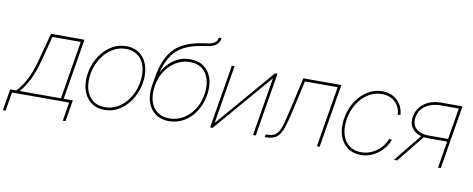

<svg xmlns="http://www.w3.org/2000/svg" viewBox="-126 -1065 3831 1554"><g transform="rotate(10 1790.0 -287.5)"><path d="M-54.2 153.3 -24.9 -22.5H24.9Q48.3 -47.4 68.1 -75.9Q87.9 -104.5 104.5 -137.9Q121.1 -171.4 135.3 -210Q149.4 -248.5 161.1 -293L221.7 -522.5H497.1L414.6 -22.5H489.7L460.4 153.3H438L463.4 0H-6.3L-31.7 153.3ZM53.2 -22.5H392.1L470.7 -500H238.3L183.6 -293Q160.6 -206.1 129.9 -141.8Q99.1 -77.6 53.2 -22.5Z M753.9 8.8Q696.3 8.8 654.1 -18.1Q611.8 -44.9 589.1 -92.5Q566.4 -140.1 566.4 -202.6Q566.4 -264.2 586.4 -322.3Q606.4 -380.4 643.6 -427.5Q680.7 -474.6 731.2 -502.4Q781.7 -530.3 842.3 -530.3Q899.4 -530.3 941.2 -503.7Q982.9 -477.1 1005.6 -429.4Q1028.3 -381.8 1028.3 -319.3Q1028.3 -258.3 1008.3 -199.7Q988.3 -141.1 951.4 -94Q914.6 -46.9 864.3 -19Q814 8.8 753.9 8.8ZM753.9 -13.7Q809.6 -13.7 855.7 -39.6Q901.9 -65.4 935.5 -109.1Q969.2 -152.8 987.5 -207.3Q1005.9 -261.7 1005.9 -319.3Q1005.9 -376.5 986.6 -418.7Q967.3 -460.9 930.4 -484.4Q893.6 -507.8 841.8 -507.8Q787.1 -507.8 740.7 -482.2Q694.3 -456.5 660.4 -413.1Q626.5 -369.6 607.7 -315.2Q588.9 -260.7 588.9 -202.6Q588.9 -117.2 632.8 -65.4Q676.8 -13.7 753.9 -13.7Z M1283.7 7.8Q1217.3 7.8 1171.6 -25.6Q1126 -59.1 1106.9 -118.2Q1087.9 -177.2 1100.6 -253.9L1110.4 -312.5Q1122.1 -384.3 1141.6 -438.2Q1161.1 -492.2 1190.4 -531.7Q1219.7 -571.3 1260.3 -597.9Q1300.8 -624.5 1354.2 -640.6Q1407.7 -656.7 1476.6 -665Q1504.9 -668.5 1523.4 -675.8Q1542 -683.1 1552.5 -695.8Q1563 -708.5 1565.9 -727.5H1588.4Q1584.5 -702.6 1571.3 -685.3Q1558.1 -668 1534.4 -657.5Q1510.7 -647 1474.6 -642.6Q1399.9 -633.3 1344.7 -614Q1289.6 -594.7 1250 -562Q1210.4 -529.3 1184.3 -481.2Q1158.2 -433.1 1141.1 -366.7H1142.1Q1157.2 -398.9 1187.7 -433.6Q1218.3 -468.3 1263.9 -491.9Q1309.6 -515.6 1369.6 -515.6Q1437 -515.6 1482.4 -482.2Q1527.8 -448.7 1546.6 -389.9Q1565.4 -331.1 1552.7 -253.9Q1540 -177.2 1502 -118.2Q1463.9 -59.1 1407.5 -25.6Q1351.1 7.8 1283.7 7.8ZM1283.2 -14.6Q1342.8 -14.6 1394.8 -44.7Q1446.8 -74.7 1482.7 -128.7Q1518.6 -182.6 1530.3 -253.9Q1542 -325.2 1526.1 -379.2Q1510.3 -433.1 1470.5 -463.1Q1430.7 -493.2 1371.1 -493.2Q1311.5 -493.2 1259.3 -463.1Q1207 -433.1 1170.9 -379.2Q1134.8 -325.2 1123 -253.9Q1111.3 -182.6 1127.4 -128.7Q1143.6 -74.7 1183.6 -44.7Q1223.6 -14.6 1283.2 -14.6Z M1997.1 0H1974.6L2053.7 -478.5H2052.2L1642.6 0H1622.1L1708.5 -522.5H1731L1651.9 -43.5H1652.8L2063.5 -522.5H2083.5Z M2070.8 0 2074.7 -22.5H2086.4Q2122.6 -22.5 2144.8 -34.2Q2167 -45.9 2181.9 -73.2Q2196.8 -100.6 2209.2 -147Q2221.7 -193.4 2237.3 -262.7L2295.9 -522.5H2608.4L2522 0H2499.5L2582 -500H2313L2259.8 -261.7Q2239.3 -170.4 2221.2 -112.5Q2203.1 -54.7 2172.4 -27.3Q2141.6 0 2082.5 0Z M2859.9 7.8Q2795.4 7.8 2750.7 -25.4Q2706.1 -58.6 2686 -116.5Q2666 -174.3 2675.8 -249Q2683.6 -307.6 2706.8 -358.6Q2730 -409.7 2766.4 -448.2Q2802.7 -486.8 2848.4 -508.5Q2894 -530.3 2946.3 -530.3Q2986.8 -530.3 3019 -516.8Q3051.3 -503.4 3073.5 -480.2Q3095.7 -457 3107.9 -427.7Q3120.1 -398.4 3121.6 -367.2L3100.1 -364.7Q3098.6 -394 3087.9 -419.7Q3077.1 -445.3 3057.6 -465.1Q3038.1 -484.9 3010 -496.3Q2981.9 -507.8 2946.3 -507.8Q2897.9 -507.8 2856 -487.5Q2814 -467.3 2781 -431.4Q2748 -395.5 2726.3 -347.9Q2704.6 -300.3 2697.8 -245.6Q2689 -177.2 2706.1 -125.2Q2723.1 -73.2 2762.7 -43.9Q2802.2 -14.6 2859.9 -14.6Q2896.5 -14.6 2928.7 -26.4Q2960.9 -38.1 2987.8 -58.1Q3014.6 -78.1 3034.7 -104.2Q3054.7 -130.4 3065.9 -159.7L3088.4 -156.7Q3076.7 -124.5 3054.9 -95Q3033.2 -65.4 3003.4 -42.2Q2973.6 -19 2937.3 -5.6Q2900.9 7.8 2859.9 7.8Z M3517.6 0H3495.1L3577.6 -500H3426.3Q3357.4 -500 3306.4 -466.1Q3255.4 -432.1 3245.1 -370.6Q3235.4 -310.1 3271.2 -276.4Q3307.1 -242.7 3377.4 -242.7H3545.9L3542.5 -220.2H3376.5Q3297.4 -220.2 3254.4 -260.7Q3211.4 -301.3 3222.7 -370.6Q3230.5 -418 3258.8 -451.9Q3287.1 -485.8 3330.3 -504.2Q3373.5 -522.5 3426.8 -522.5H3604ZM3159.2 0H3132.3L3323.2 -235.8H3349.6Z"/></g></svg>

Font: Inter 28pt Thin
Style: Italic
Weight: 250
Italic angle: -9.3988°
Designer: Rasmus Andersson
Foundry: rsms
Version: Version 4.001;git-66647c0bb